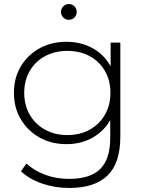

<svg xmlns="http://www.w3.org/2000/svg" viewBox="-20 -733 722 951"><path d="M323 198Q252 198 188 176Q124 154 84 115L111 77Q150 113 204.5 133Q259 153 322 153Q427 153 476.5 104Q526 55 526 -50V-195L536 -273L528 -351V-522H576V-56Q576 75 512.5 136.5Q449 198 323 198ZM309 -19Q235 -19 176.5 -51.5Q118 -84 83.5 -141.5Q49 -199 49 -273Q49 -348 83.5 -405Q118 -462 176.5 -494Q235 -526 309 -526Q380 -526 436.5 -495.5Q493 -465 526 -408.5Q559 -352 559 -273Q559 -195 526 -138Q493 -81 436.5 -50Q380 -19 309 -19ZM313 -64Q376 -64 424 -90.5Q472 -117 499.5 -164.5Q527 -212 527 -273Q527 -335 499.5 -382Q472 -429 424 -455Q376 -481 313 -481Q252 -481 203.5 -455Q155 -429 127.5 -382Q100 -335 100 -273Q100 -212 127.5 -164.5Q155 -117 203.5 -90.5Q252 -64 313 -64ZM321 -635Q305 -635 293.5 -646.5Q282 -658 282 -674Q282 -690 293.5 -701.5Q305 -713 321 -713Q338 -713 349 -701.5Q360 -690 360 -674Q360 -658 349 -646.5Q338 -635 321 -635Z"/></svg>

Font: MOST Montserrat Light
Style: Regular
Weight: 300
Designer: Julieta Ulanovsky
Foundry: Julieta Ulanovsky
Version: Version 8.000;March 11, 2024;FontCreator 15.0.0.2926 64-bit